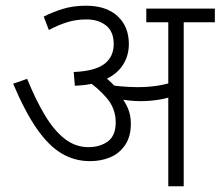

<svg xmlns="http://www.w3.org/2000/svg" viewBox="-20 -652 772 672"><path d="M623 -574V0H569V-574H492V-622H732V-574ZM281 -632Q352 -632 391.5 -595.5Q431 -559 431 -498Q431 -457 410 -424.5Q389 -392 347 -373Q305 -354 242 -352L238 -400Q312 -403 345 -428Q378 -453 378 -498Q378 -541 351.5 -562.5Q325 -584 283 -584Q247 -584 216 -574.5Q185 -565 151 -547L133 -594Q165 -610 200.5 -621Q236 -632 281 -632ZM438 -219Q438 -174 418 -144.5Q398 -115 366 -101.5Q334 -88 295 -88Q241 -88 195.5 -115Q150 -142 108.5 -202Q67 -262 26 -359L75 -376Q106 -300 138.5 -246.5Q171 -193 208 -165Q245 -137 289 -137Q330 -137 357.5 -157Q385 -177 385 -224Q385 -272 353.5 -309Q322 -346 275 -377L316 -384H345Q358 -374 372 -360.5Q386 -347 396 -333L399 -319Q417 -298 427.5 -273.5Q438 -249 438 -219ZM462 -347Q498 -347 531 -352Q564 -357 602 -370V-321Q567 -308 535.5 -303Q504 -298 471 -298Q454 -298 434 -300Q414 -302 397 -305.5Q380 -309 370 -313L334 -351L337 -361Q368 -353 400.5 -350Q433 -347 462 -347Z"/></svg>

Font: Noto Sans Devanagari Light
Style: Regular
Weight: 300
Version: Version 2.003